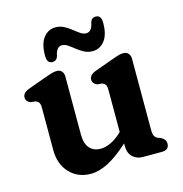

<svg xmlns="http://www.w3.org/2000/svg" viewBox="-103 -772 839 881"><g transform="rotate(-15 316.0 -332.0)"><path d="M83 -137V-338Q83 -356 77.5 -363.2Q72 -370.5 62.5 -374L39.5 -376Q18 -385 18 -404Q18 -426 48.5 -437.5L134 -468.5Q152.5 -475 165.8 -479.2Q179 -483.5 192 -483.5Q207 -483.5 215.5 -473.8Q224 -464 224 -448.5V-172Q224 -130 243.2 -108.2Q262.5 -86.5 295 -86.5Q317 -86.5 341.2 -97.2Q365.5 -108 392.5 -132L399 -138.5V-338Q399 -356 393.8 -363.2Q388.5 -370.5 379 -374L356 -376Q334.5 -385 334.5 -404Q334.5 -426 365 -437.5L450.5 -468.5Q468.5 -475 481.8 -479.2Q495 -483.5 508 -483.5Q523 -483.5 531.8 -473.8Q540.5 -464 540.5 -448.5V-109.5Q540.5 -89.5 545.8 -80.8Q551 -72 560.5 -67.5L574.5 -62.5Q597 -51 597 -30.5Q597 0 562 0H472.5Q443 0 424 -18.2Q405 -36.5 405 -68V-82.5Q350.5 -33 306.2 -10Q262 13 222.5 13Q161 13 122 -28.5Q83 -70 83 -137ZM376 -528.5Q354 -528.5 336 -538Q318 -547.5 302.5 -560Q287 -572.5 273 -582Q259 -591.5 245.5 -591.5Q219 -591.5 211 -549Q204.5 -528 184.5 -528Q158.5 -528 158.5 -565Q158.5 -621.5 181 -650Q203.5 -678.5 237.5 -678.5Q260 -678.5 278 -669Q296 -659.5 311.5 -647Q327 -634.5 340.8 -625Q354.5 -615.5 368.5 -615.5Q395.5 -615.5 403 -658Q409.5 -678.5 429.5 -678.5Q455.5 -678.5 455.5 -642Q455.5 -585.5 432.8 -557Q410 -528.5 376 -528.5Z"/></g></svg>

Font: Fraunces 9pt S100 SemiBold
Style: Regular
Weight: 600
Version: Version 1.000; ttfautohint (v1.8.3)